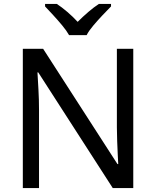

<svg xmlns="http://www.w3.org/2000/svg" viewBox="-20 -964 800 984"><path d="M663 0H558L176 -593H172Q174 -558 177 -506Q180 -454 180 -399V0H97V-714H201L582 -123H586Q585 -139 583.5 -171Q582 -203 580.5 -241Q579 -279 579 -311V-714H663ZM334 -784Q321 -807 299 -833.5Q277 -860 253 -886Q229 -912 211 -931V-944H271Q297 -927 325 -903Q353 -879 378 -852Q405 -879 433 -903Q461 -927 487 -944H549V-931Q530 -912 505.5 -886Q481 -860 458.5 -833.5Q436 -807 424 -784Z"/></svg>

Font: Noto Sans Multani
Style: Regular
Weight: 400
Designer: Monotype Design Team
Foundry: Monotype Imaging Inc.
Version: Version 2.002; ttfautohint (v1.8.4.7-5d5b)